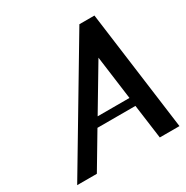

<svg xmlns="http://www.w3.org/2000/svg" viewBox="-161 -836 944 972"><g transform="rotate(-30 311.5 -350.0)"><path d="M520 -700H432L15 0H130L249 -200H471L498 0H613ZM431 -505 465 -250H279Z"/></g></svg>

Font: Pfennig
Style: BoldItalic
Weight: 700
Italic angle: -13°
Version: Version 20100423